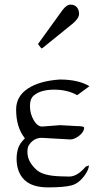

<svg xmlns="http://www.w3.org/2000/svg" viewBox="-20 -799 434 833"><path d="M147 -605Q145 -607 145 -608Q145 -609 147 -611L251 -755Q269 -779 286 -779Q303 -779 313 -768Q323 -757 323 -738.5Q323 -720 296 -697L165 -591Q162 -589 160.5 -589Q159 -589 158 -591ZM88 -199Q50 -246 50 -324Q50 -381 100.5 -414.5Q151 -448 239 -454Q320 -454 368 -425L315 -386Q273 -410 215 -410Q157 -410 127 -385Q110 -371 110 -338.5Q110 -306 126 -278Q142 -250 163 -250L241 -256L312 -252Q345 -252 345 -245Q345 -227 324 -210.5Q303 -194 285 -194L161 -201Q125 -201 104 -167Q99 -158 99 -139Q99 -96 141 -60Q170 -36 243 -34Q262 -33 280 -33Q315 -33 351 -75Q353 -77 358.5 -78.5Q364 -80 366 -82Q365 -65 352 -45Q325 -4 291.5 5Q258 14 188.5 14Q119 14 85.5 -19Q52 -52 52 -111Q52 -132 58 -153.5Q64 -175 88 -199Z"/></svg>

Font: Cardo
Style: Regular
Weight: 400
Designer: David J. Perry
Foundry: David J. Perry
Version: Version 1.0451